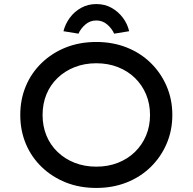

<svg xmlns="http://www.w3.org/2000/svg" viewBox="-20 -917 950 947"><path d="M455 10Q373 10 305 -17Q237 -44 186 -93Q135 -142 107.5 -207.5Q80 -273 80 -350Q80 -427 107.5 -492.5Q135 -558 186 -607Q237 -656 305 -683Q373 -710 455 -710Q536 -710 604.5 -683Q673 -656 723.5 -606.5Q774 -557 802 -491.5Q830 -426 830 -350Q830 -274 802 -208.5Q774 -143 723.5 -93.5Q673 -44 604.5 -17Q536 10 455 10ZM455 -95Q513 -95 561.5 -114Q610 -133 645.5 -167.5Q681 -202 700.5 -248.5Q720 -295 720 -350Q720 -405 700.5 -451.5Q681 -498 645.5 -532.5Q610 -567 561.5 -586Q513 -605 455 -605Q397 -605 348.5 -586Q300 -567 264 -532.5Q228 -498 209 -451.5Q190 -405 190 -350Q190 -295 209 -248.5Q228 -202 264 -167.5Q300 -133 348.5 -114Q397 -95 455 -95ZM367 -751 293 -763Q302 -799 324.5 -829.5Q347 -860 380.5 -878.5Q414 -897 455 -897Q497 -897 530 -878.5Q563 -860 586 -829.5Q609 -799 617 -763L543 -751Q532 -776 509 -796Q486 -816 455 -816Q424 -816 401 -796Q378 -776 367 -751Z"/></svg>

Font: Lexend Exa
Style: Regular
Weight: 400
Designer: Bonnie Shaver-Troup, Thomas Jockin
Foundry: Lexend
Version: Version 1.007